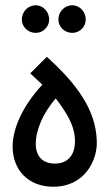

<svg xmlns="http://www.w3.org/2000/svg" viewBox="-20 -707 416 730"><path d="M255 -582C283 -582 306 -605 306 -633C306 -662 283 -687 255 -687C225 -687 202 -662 202 -633C202 -605 225 -582 255 -582ZM116 -582C144 -582 167 -605 167 -633C167 -662 144 -687 116 -687C86 -687 63 -662 63 -633C63 -605 86 -582 116 -582ZM183 3C302 3 351 -98 348 -170C345 -290 271 -389 158 -491L95 -428L141 -385C61 -299 28 -213 28 -150C28 -61 87 3 183 3ZM188 -85C139 -85 116 -117 116 -159C116 -213 143 -276 192 -333C233 -278 265 -230 265 -170C265 -116 237 -85 188 -85Z"/></svg>

Font: Noto Sans Arabic ExtCond Med
Style: Regular
Weight: 500
Width: 2
Designer: Monotype Design Team, Nadine Chahine, Nizar Qandah and Khaled Hosny
Foundry: Monotype Imaging Inc.
Version: Version 2.012